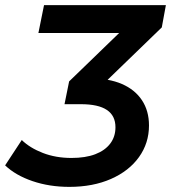

<svg xmlns="http://www.w3.org/2000/svg" viewBox="-29 -720 668 750"><path d="M242 10Q164 10 98 -12.5Q32 -35 -9 -74L56 -173Q88 -142 138.5 -122.5Q189 -103 250 -103Q305 -103 343 -117.5Q381 -132 401.5 -159Q422 -186 422 -223Q422 -268 388.5 -290.5Q355 -313 287 -313H223L241 -402L486 -639L499 -591H121L143 -700H619L603 -613L357 -375L294 -414H323Q396 -414 447 -392Q498 -370 525.5 -328.5Q553 -287 553 -230Q553 -161 514 -106.5Q475 -52 404.5 -21Q334 10 242 10Z"/></svg>

Font: MOST Montserrat SemiBold
Style: Italic
Weight: 600
Italic angle: -11.3°
Designer: Julieta Ulanovsky
Foundry: Julieta Ulanovsky
Version: Version 8.000;March 11, 2024;FontCreator 15.0.0.2926 64-bit